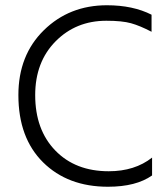

<svg xmlns="http://www.w3.org/2000/svg" viewBox="-20 -703 639 731"><path d="M559 -35Q498 8 391 8Q238 8 144 -85Q50 -178 50 -341Q50 -493 147 -588Q244 -683 387 -683Q486 -683 557 -647V-582Q513 -605 479 -614.5Q445 -624 385 -624Q269 -624 191.5 -545.5Q114 -467 114 -341Q114 -209 190.5 -130Q267 -51 394 -51Q493 -51 559 -103Z"/></svg>

Font: Hind Madurai Light
Style: Regular
Weight: 300
Designer: Jyotish Sonowal
Foundry: Indian Type Foundry
Version: Version 1.001;PS 1.0;hotconv 1.0.86;makeotf.lib2.5.63406; tt